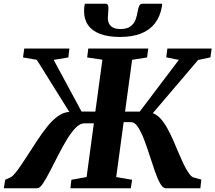

<svg xmlns="http://www.w3.org/2000/svg" viewBox="-46 -1001 1145 1021"><path d="M-25.5 0 -18.5 -45 10.5 -58Q22 -64.5 36 -81.8Q50 -99 66.8 -123.8Q83.5 -148.5 101.5 -176.5Q126 -215 152 -254.2Q178 -293.5 205 -327.5Q232 -361.5 261.5 -382.8Q291 -404 322.5 -406L149.5 -683L76.5 -695.5L83 -743H323L317.5 -695.5L239.5 -682.5L387.5 -408L461 -407.5L498.5 -683.5L417.5 -695.5L423.5 -743H742.5L736 -695.5L656.5 -683L619 -407.5H697L905 -682.5L838 -696L844 -743H1079.5L1073 -696L1007.5 -682L766.5 -399Q788 -391.5 806.8 -371.2Q825.5 -351 841.8 -322.2Q858 -293.5 872.8 -260.5Q887.5 -227.5 900.5 -195.5Q911.5 -170 921.8 -147.2Q932 -124.5 942 -106.2Q952 -88 961.5 -75.5Q971 -63 979.5 -58.5L1024.5 -46L1019.5 0H835Q820 0 805.8 -25.2Q791.5 -50.5 777.5 -90.8Q763.5 -131 749.2 -175.8Q735 -220.5 719.5 -260.8Q704 -301 687.2 -326.2Q670.5 -351.5 651 -351.5H611.5L572 -59.5L656.5 -45L649.5 0H328.5L333.5 -45L414.5 -59.5L453 -345H401.5Q379 -345 355.2 -320.2Q331.5 -295.5 308 -256.2Q284.5 -217 262 -172.8Q239.5 -128.5 219.2 -89.2Q199 -50 182.2 -25Q165.5 0 152.5 0ZM515.5 -981Q525.5 -981 528.2 -973.5Q531 -966 530.5 -955.5Q530.5 -945 529 -930.2Q527.5 -915.5 527.5 -905.5Q527 -878.5 543.5 -862.5Q560 -846.5 593.5 -846.5Q629.5 -846.5 648.2 -860.8Q667 -875 675 -897Q683 -919 686.5 -942Q689 -957 694 -969Q699 -981 710.5 -981H816Q816 -977 815.8 -972.8Q815.5 -968.5 814.5 -963.5Q805 -912 777.5 -876.5Q750 -841 704 -822.8Q658 -804.5 592 -804.5Q529.5 -804.5 486.8 -820.5Q444 -836.5 422.2 -867.8Q400.5 -899 401 -944Q401.5 -952.5 402 -962Q402.5 -971.5 405.5 -981Z"/></svg>

Font: Merriweather 36pt ExtraBold
Style: Italic
Weight: 800
Italic angle: -7.8°
Version: Version 2.101